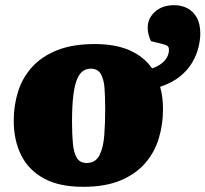

<svg xmlns="http://www.w3.org/2000/svg" viewBox="-20 -704 793 741"><path d="M301 17Q208 17 149 -15.5Q90 -48 61.5 -105.5Q33 -163 33 -238Q33 -298 50 -351.5Q67 -405 104.5 -446Q142 -487 201.5 -510.5Q261 -534 345 -534Q426 -534 481 -509.5Q536 -485 567 -440Q587 -447 601.5 -457.5Q616 -468 624 -482Q632 -496 632 -511Q632 -523 626 -527Q620 -531 604 -535L563 -545Q557 -556 553.5 -570Q550 -584 550 -597Q550 -633 578 -658.5Q606 -684 652 -684Q680 -684 702.5 -672.5Q725 -661 739 -637Q753 -613 753 -574Q753 -552 746.5 -523.5Q740 -495 723.5 -465.5Q707 -436 676.5 -410.5Q646 -385 598 -369Q604 -349 606.5 -327Q609 -305 609 -281Q609 -224 593 -170.5Q577 -117 541 -75Q505 -33 446 -8Q387 17 301 17ZM314 -75Q349 -75 364 -105Q379 -135 382.5 -182.5Q386 -230 386 -282Q386 -327 383.5 -362.5Q381 -398 369 -418.5Q357 -439 330 -439Q314 -439 300.5 -430Q287 -421 277.5 -398.5Q268 -376 263 -336Q258 -296 258 -233Q258 -184 261.5 -148.5Q265 -113 277 -94Q289 -75 314 -75Z"/></svg>

Font: Literata Black
Style: Italic
Weight: 900
Italic angle: -2°
Designer: Latin by Veronika Burian and Jose Scaglione. Greek by Irene Vlachou. Cyrillic by Vera Evstafieva
Foundry: TypeTogether
Version: Version 3.002